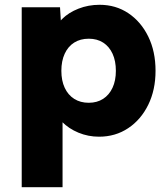

<svg xmlns="http://www.w3.org/2000/svg" viewBox="-20 -562 703 802"><path d="M70.7 220V-531.7H230.7L238 -413L205.3 -422Q212 -455.3 239.3 -482.5Q266.7 -509.7 307.8 -525.8Q349 -542 396 -542Q463.7 -542 516.3 -506.7Q569 -471.3 599.3 -409.3Q629.7 -347.3 629.7 -266.3Q629.7 -186.3 599.2 -124.2Q568.7 -62 515.3 -26.5Q462 9 393.7 9Q348.3 9 307.7 -7.8Q267 -24.7 239 -53.3Q211 -82 202.7 -117L241.3 -131V220ZM350.7 -132.7Q385.3 -132.7 410.7 -149Q436 -165.3 450 -195.3Q464 -225.3 464 -266.3Q464 -307.3 450.2 -337.5Q436.3 -367.7 411 -384Q385.7 -400.3 350.7 -400.3Q315.7 -400.3 290 -384.2Q264.3 -368 250.3 -337.7Q236.3 -307.3 236.3 -266.3Q236.3 -225.3 250.3 -195.3Q264.3 -165.3 290 -149Q315.7 -132.7 350.7 -132.7Z"/></svg>

Font: Lexend Medium
Style: Regular
Weight: 500
Designer: Bonnie Shaver-Troup, Thomas Jockin
Foundry: Lexend
Version: Version 1.005